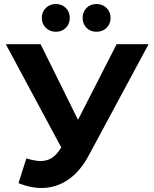

<svg xmlns="http://www.w3.org/2000/svg" viewBox="-20 -920 764 955"><path d="M719 -700 421 -146Q378 -66 318 -25.5Q258 15 186 15Q131 15 72 -9L111 -132Q155 -119 182 -119Q212 -119 235.5 -133Q259 -147 279 -178L285 -186L9 -700H182L368 -324L560 -700ZM188 -831Q188 -861 208 -880.5Q228 -900 258 -900Q288 -900 307.5 -880.5Q327 -861 327 -831Q327 -801 307.5 -781.5Q288 -762 258 -762Q228 -762 208 -781.5Q188 -801 188 -831ZM391 -831Q391 -861 410.5 -880.5Q430 -900 460 -900Q490 -900 510 -880.5Q530 -861 530 -831Q530 -801 510 -781.5Q490 -762 460 -762Q430 -762 410.5 -781.5Q391 -801 391 -831Z"/></svg>

Font: mBank
Style: Bold
Weight: 700
Designer: Julieta Ulanovsky
Foundry: Julieta Ulanovsky
Version: Version 7.200